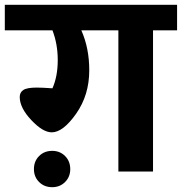

<svg xmlns="http://www.w3.org/2000/svg" viewBox="-40 -713 756 798"><path d="M696 -693V-587H596V0H452V-587H298Q331 -513 331 -421Q331 -318 276.5 -240.5Q222 -163 175 -163Q138 -163 90 -214Q42 -265 42 -310Q42 -329 57 -339Q72 -349 113 -349Q134 -349 178 -346Q200 -396 200 -463Q200 -530 178 -587H-20V-693ZM177 -86Q209 -86 230.5 -64.5Q252 -43 252 -10Q252 22 230.5 43.5Q209 65 177 65Q144 65 122.5 43.5Q101 22 101 -10Q101 -43 122.5 -64.5Q144 -86 177 -86Z"/></svg>

Font: FiraGO
Style: Bold
Weight: 700
Designer: bBox Type
Foundry: bBox Type GmbH
Version: Version 1.001;PS 001.001;hotconv 1.0.88;makeotf.lib2.5.64775